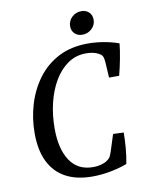

<svg xmlns="http://www.w3.org/2000/svg" viewBox="-84 -789 668 861"><g transform="rotate(-10 250.5 -358.5)"><path d="M267 11Q196 11 146.5 -15.5Q97 -42 71 -94.5Q45 -147 45 -225Q45 -292 64 -355.5Q83 -419 121 -470Q159 -521 216 -550.5Q273 -580 350 -580Q386 -580 423 -573.5Q460 -567 490 -556Q487 -525 479.5 -486Q472 -447 463 -413H417L413 -481Q412 -496 409 -506.5Q406 -517 392 -525Q369 -538 334 -538Q287 -538 250.5 -512.5Q214 -487 188.5 -443.5Q163 -400 150 -345Q137 -290 137 -230Q137 -137 172.5 -83.5Q208 -30 278 -30Q297 -30 314 -34.5Q331 -39 342 -47Q354 -55 358.5 -64.5Q363 -74 367 -86L391 -161L439 -159Q439 -128 436 -90.5Q433 -53 426 -18Q392 -5 350 3Q308 11 267 11ZM333 -623Q312 -623 298.5 -636Q285 -649 285 -669Q285 -694 303 -711Q321 -728 346 -728Q367 -728 380.5 -715Q394 -702 394 -681Q394 -657 376 -640Q358 -623 333 -623Z"/></g></svg>

Font: Yrsa
Style: Italic
Weight: 400
Italic angle: -7.10001°
Designer: Anna Giedrys (Yrsa+Rasa design), David Brezina (Yrsa art-direction, Rasa art-direction, design)
Foundry: Rosetta Type Foundry
Version: Version 2.004